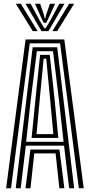

<svg xmlns="http://www.w3.org/2000/svg" viewBox="-20 -1012 483 1032"><path d="M13 0 117.5 -800H325.5L430 0H403.8L303 -779H140L39.2 0ZM117 0 143.5 -208.2H299.5L326 0H299.2L278.8 -187.5H164.2L143.8 0ZM64.5 0 155.5 -757.8H287.5L378.5 0H351.8L324.2 -229H118.8L91.2 0ZM120.5 -249.8H321.8L296.5 -477L265 -736.8H178L145.5 -477ZM149.8 -270.5 170.5 -477 195.5 -717.2H247.5L273.5 -477L293.5 -270.5ZM176.5 -291.2H266.8L249.5 -477L228.5 -696.2H214.5L193.5 -477ZM65 -992H91.8L182 -844.8H156ZM117 -992H144.5L196.5 -896L218.2 -860.5H225.2L247 -895.8L299 -992H326.5L240.5 -844.8H203ZM168 -992H195.8L215.8 -933L220 -913.2H223.5L228 -933L248.5 -992H276.2L242.8 -918.8L228.8 -889.5H214.8L200.8 -918.8ZM351.8 -992H378.5L287.5 -844.8H261.5Z"/></svg>

Font: Big Shoulders Inline Display Thin ExtraBold
Style: Regular
Weight: 800
Version: Version 2.002